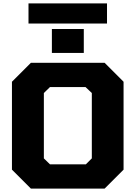

<svg xmlns="http://www.w3.org/2000/svg" viewBox="-20 -1105 794 1125"><path d="M147 -967V-1085H607V-967ZM284 -795V-935H471V-795ZM161 0 50 -111V-626L161 -737H593L704 -626V-111L593 0ZM273 -142H483L518 -177V-560L481 -595H273L237 -560V-177Z"/></svg>

Font: Tomorrow
Style: Bold
Weight: 700
Designer: Tony de Marco, Monica Rizzolli
Foundry: Just in Type
Version: Version 2.002